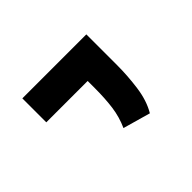

<svg xmlns="http://www.w3.org/2000/svg" viewBox="-82 -764 750 750"><g transform="rotate(-45 293.0 -389.0)"><path d="M394 -192.4 280.3 -224.6Q299.3 -266.6 305.4 -312Q311.5 -357.4 311.5 -414.1V-453.6H83V-585.9H436.5V-414.1Q436.5 -357.4 428.2 -296.6Q419.9 -235.8 394 -192.4Z"/></g></svg>

Font: Cascadia Code NF
Style: Bold
Weight: 700
Monospace: yes
Designer: Aaron Bell
Foundry: Saja Typeworks
Version: Version 2404.023; ttfautohint (v1.8.4)